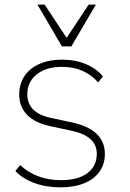

<svg xmlns="http://www.w3.org/2000/svg" viewBox="-20 -806 563 834"><path d="M46.9 -63.5 67.4 -88.9Q103.5 -55.7 147.9 -39.6Q192.4 -23.4 246.1 -23.4Q318.4 -23.4 359.4 -53.7Q400.4 -84 400.4 -137.7Q400.4 -176.8 373 -201.7Q345.7 -226.6 290 -238.3L199.2 -257.8Q132.8 -271.5 98.1 -306.6Q63.5 -341.8 63.5 -395.5Q63.5 -441.4 86.4 -475.6Q109.4 -509.8 151.4 -528.3Q193.4 -546.9 249 -546.9Q306.6 -546.9 353.5 -527.3Q400.4 -507.8 426.8 -473.6L406.2 -448.2Q376 -482.4 336.9 -499Q297.9 -515.6 249 -515.6Q180.7 -515.6 139.6 -482.9Q98.6 -450.2 98.6 -396.5Q98.6 -356.4 124 -330.6Q149.4 -304.7 201.2 -293.9L292 -274.4Q364.3 -258.8 399.9 -224.6Q435.5 -190.4 435.5 -136.7Q435.5 -92.8 412.1 -60.1Q388.7 -27.3 345.2 -9.8Q301.8 7.8 244.1 7.8Q180.7 7.8 128.9 -11.2Q77.1 -30.3 46.9 -63.5ZM142.6 -786.1H173.8L269.5 -641.6L365.2 -786.1H396.5L290 -604.5H249Z"/></svg>

Font: Min Sans VF VF
Style: Regular
Weight: 400
Designer: Jinseong-Kim, NotoSansCJK, Nunito
Foundry: Jinseong-Kim
Version: Version 1.420;Glyphs 3.1.2 (3151)